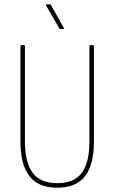

<svg xmlns="http://www.w3.org/2000/svg" viewBox="-20 -865 532 893"><path d="M246 8Q159 8 117 -45.5Q75 -99 75 -209V-651Q75 -655 79 -655H93Q96 -655 96 -651V-209Q96 -108 132.5 -60.5Q169 -13 246 -13Q324 -13 360 -60.5Q396 -108 396 -209V-651Q396 -655 399 -655H413Q417 -655 417 -651V-209Q417 -99 375.5 -45.5Q334 8 246 8ZM262 -730Q258 -730 256 -733L194 -840Q193 -842 194 -843.5Q195 -845 196 -845H213Q216 -845 217 -841L277 -735Q279 -730 275 -730Z"/></svg>

Font: Sofia Sans Condensed Thin
Style: Regular
Weight: 250
Version: Version 4.100